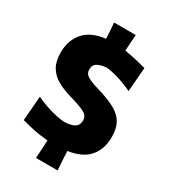

<svg xmlns="http://www.w3.org/2000/svg" viewBox="-250 -1036 1166 1314"><g transform="rotate(30 332.5 -379.0)"><path d="M424.3 -913.6Q421.4 -880.9 419.4 -848.9Q417.5 -816.9 416 -785.6Q466.3 -777.8 512.7 -766.6Q559.1 -755.4 588.4 -747.6L573.2 -557.1Q504.4 -588.9 447.3 -604.7Q390.1 -620.6 362.8 -620.6Q321.8 -618.7 293.9 -603.3Q266.1 -587.9 266.1 -551.8Q266.1 -518.1 295.4 -500.7Q324.7 -483.4 388.2 -464.4Q480 -438 533.2 -407.2Q586.4 -376.5 608.9 -333.5Q631.3 -290.5 631.3 -227.1Q631.3 -131.3 579.6 -70.3Q527.8 -9.3 415.5 7.8Q417 43.5 418.9 80.3Q420.9 117.2 424.3 156.2H252.9Q255.9 118.7 258.1 83Q260.3 47.4 261.2 13.2Q192.9 7.8 140.1 -4.2Q87.4 -16.1 51.3 -25.9L66.9 -219.7Q105 -201.7 147.7 -186.8Q190.4 -171.9 231.2 -163.1Q272 -154.3 303.7 -154.3Q350.6 -156.2 377.4 -172.6Q404.3 -189 404.3 -227.5Q404.3 -265.6 363 -285.2Q321.8 -304.7 256.3 -323.2Q187.5 -342.3 138.7 -369.9Q89.8 -397.5 64.2 -441.7Q38.6 -485.8 38.6 -553.7Q38.6 -649.4 93 -713.1Q147.5 -776.9 261.2 -790Q259.8 -820.3 257.6 -851.3Q255.4 -882.3 252.9 -913.6Z"/></g></svg>

Font: Pinar-DS1-FD ExtraBold
Style: Regular
Weight: 800
Designer: Amin Abedi
Version: Version 2.000